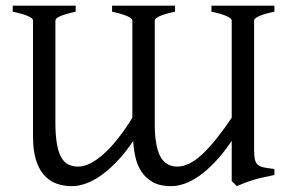

<svg xmlns="http://www.w3.org/2000/svg" viewBox="-20 -635 998 670"><path d="M244.1 -615.2V-594.2Q207 -585.9 190.2 -578.4Q173.3 -570.8 173.3 -564V-209.5Q173.3 -163.6 178.5 -133.5Q183.6 -103.5 193.8 -85.7Q204.1 -67.9 219 -60.8Q233.9 -53.7 253.4 -53.7Q272.9 -53.7 295.7 -65.2Q318.4 -76.7 342.5 -98.4Q366.7 -120.1 391.8 -151.9Q417 -183.6 441.9 -224.1V-564Q441.9 -570.8 422.9 -579.1Q403.8 -587.4 371.1 -594.2V-615.2H590.8V-594.2Q555.7 -586.9 537.8 -578.9Q520 -570.8 520 -564V-204.6Q520 -164.1 524.9 -135.5Q529.8 -106.9 539.6 -88.9Q549.3 -70.8 564.2 -62.3Q579.1 -53.7 599.1 -53.7Q640.1 -53.7 686.5 -97.4Q732.9 -141.1 788.6 -224.1V-564Q788.6 -570.8 770 -579.1Q751.5 -587.4 717.8 -594.2V-615.2H937.5V-594.2Q902.3 -586.9 884.5 -578.9Q866.7 -570.8 866.7 -564V-114.3Q866.7 -92.8 869.1 -80.1Q871.6 -67.4 879.2 -60.5Q886.7 -53.7 900.6 -50.8Q914.6 -47.9 937.5 -45.4V-24.4Q912.6 -19 895.8 -15.4Q878.9 -11.7 865 -7.6Q851.1 -3.4 837.6 1.7Q824.2 6.8 806.6 14.6L788.6 -2.9V-143.6Q759.3 -100.1 730.7 -70.1Q702.1 -40 675.3 -21.2Q648.4 -2.4 623.8 6.1Q599.1 14.6 577.1 14.6Q538.6 14.6 513.7 0.7Q488.8 -13.2 473.9 -35.6Q459 -58.1 452.6 -86.4Q446.3 -114.7 444.8 -143.1Q417.5 -102.1 388.9 -72.3Q360.4 -42.5 333 -23.2Q305.7 -3.9 279.8 5.4Q253.9 14.6 231.4 14.6Q200.2 14.6 175 4.9Q149.9 -4.9 132.1 -25.9Q114.3 -46.9 104.7 -79.6Q95.2 -112.3 95.2 -158.2V-564Q95.2 -570.8 77.6 -578.9Q60.1 -586.9 24.4 -594.2V-615.2Z"/></svg>

Font: Gentium Unicode
Style: Regular
Weight: 400
Version: Version 1.009